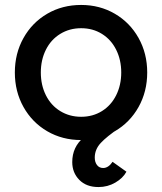

<svg xmlns="http://www.w3.org/2000/svg" viewBox="-20 -556 655 776"><path d="M272 99Q272 38 318.5 -1Q365 -40 455 -80L464 -40Q411 -4 387 22Q363 48 363 81Q363 99 372 111Q381 123 397 123Q418 123 435 98L491 138Q477 164 446 182Q415 200 378 200Q329 200 300.5 171Q272 142 272 99ZM40 -263Q40 -340 75 -402.5Q110 -465 171 -500.5Q232 -536 308 -536Q383 -536 444 -500.5Q505 -465 540 -402.5Q575 -340 575 -263Q575 -186 540 -123.5Q505 -61 444 -25.5Q383 10 308 10Q232 10 171 -25.5Q110 -61 75 -123.5Q40 -186 40 -263ZM470 -263Q470 -314 449.5 -355Q429 -396 392 -419Q355 -442 308 -442Q261 -442 223.5 -419Q186 -396 165.5 -355Q145 -314 145 -263Q145 -212 165.5 -171Q186 -130 223.5 -107Q261 -84 308 -84Q355 -84 392 -107Q429 -130 449.5 -171Q470 -212 470 -263Z"/></svg>

Font: Easer Grotesk Variable
Style: Regular
Weight: 400
Designer: Boardeaser, Bonnie Shaver-Troup, Thomas Jockin
Foundry: Lexend
Version: Version 1.001;Glyphs 3.1.2 (3151)